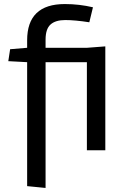

<svg xmlns="http://www.w3.org/2000/svg" viewBox="-20 -742 607 948"><path d="M409 -435H205V186L114 177V-435L21 -440L30 -499L114 -506V-543Q114 -722 300 -722Q371 -722 439 -706L421 -632Q350 -643 302 -643Q254 -643 229.5 -621Q205 -599 205 -546V-506H409L500 -513V0H409Z"/></svg>

Font: Rambla
Style: Regular
Weight: 400
Designer: Martin Sommaruga
Foundry: Martin Sommaruga
Version: Version 1.001